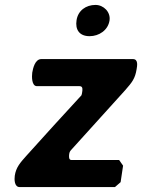

<svg xmlns="http://www.w3.org/2000/svg" viewBox="-20 -760 577 780"><path d="M40 -46C38 -31 38 0 60 0H447L470 -20L480 -87L464 -110H270C259 -110 260 -125 261 -133C262 -141 264 -146 271 -153L488 -393C517 -426 529 -441 535 -479C537 -491 543 -520 520 -520H148C122 -520 114 -482 111 -465C109 -450 108 -410 130 -410H303C318 -410 315 -395 314 -387C314 -385 312 -375 311 -373C277 -337 120 -164 87 -127C62 -99 45 -80 40 -46ZM291 -678C285 -640 302 -613 344 -613C382 -613 419 -637 425 -677C430 -711 401 -740 368 -740C329 -740 297 -717 291 -678Z"/></svg>

Font: Asimov Print
Style: CIt
Weight: 500
Designer: Google
Version: Version 2.000980: 2014